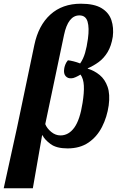

<svg xmlns="http://www.w3.org/2000/svg" viewBox="-45 -788 647 1035"><path d="M-25 227 47 -101 140 -545Q162 -651 226.5 -709.5Q291 -768 391 -768Q463 -768 502.5 -744Q542 -720 555.5 -679.5Q569 -639 563 -590Q555 -540 535 -507Q515 -474 487 -453.5Q459 -433 428 -420V-418Q464 -407 492.5 -383.5Q521 -360 535 -320Q549 -280 541 -220Q532 -157 505 -104Q478 -51 432 -19.5Q386 12 319 12Q259 12 227 -12Q195 -36 184 -59H182L132 227ZM281 -58Q325 -58 355.5 -100Q386 -142 400 -233Q409 -289 407 -326.5Q405 -364 389 -386Q376 -378 362.5 -372Q349 -366 341 -366Q321 -364 309 -377.5Q297 -391 301 -417Q302 -426 306.5 -438.5Q311 -451 321 -463Q333 -462 351 -457.5Q369 -453 387 -446Q404 -470 413.5 -502.5Q423 -535 429 -579Q437 -638 427 -671.5Q417 -705 383 -705Q322 -705 300 -599L199 -119Q208 -96 231 -77Q254 -58 281 -58Z"/></svg>

Font: Noto Serif ExtraCondensed ExtraBold
Style: Italic
Weight: 800
Width: 2
Italic angle: -12°
Designer: Monotype Design Team
Foundry: Monotype Imaging Inc.
Version: Version 2.013